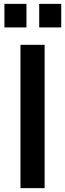

<svg xmlns="http://www.w3.org/2000/svg" viewBox="-20 -974 337 994"><path d="M211 -742H86V0H211ZM117 -832V-954H3V-832ZM297 -832V-954H183V-832Z"/></svg>

Font: Morrison SemiBold
Style: Regular
Weight: 600
Designer: Pablo Impallari, Rodrigo Fuenzalida (Modified by Dan O. Williams)
Version: Version 0.030; ttfautohint (v1.8.1)